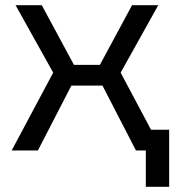

<svg xmlns="http://www.w3.org/2000/svg" viewBox="-20 -580 682 740"><path d="M25 0 185 -300 40 -560H141L265 -330H365L489 -560H590L445 -300L562 -80H632V140H542V0H504L375 -250H255L126 0Z"/></svg>

Font: Tektur
Style: Regular
Weight: 400
Designer: Adam Jagosz
Foundry: Adam Jagosz
Version: Version 1.005;gftools[0.9.30]